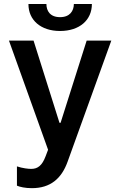

<svg xmlns="http://www.w3.org/2000/svg" viewBox="-20 -752 611 976"><path d="M142 204.5C236.2 204.5 293 155.9 323.9 69.2L545.8 -545.5H420.5L288 -127.8H282.3L150.6 -545.5H25.6L224.4 9.2L212 41.9C194.2 89.8 171.5 106.2 139.9 106.5C125.7 106.9 94.5 103.3 66.1 93.8V191.8C81.3 198.5 108.7 204.5 142 204.5ZM124.6 -731.5C124.3 -650.2 186.8 -594.5 285.2 -594.5C384.6 -594.5 447.1 -650.2 447.1 -731.5H355.5C355.1 -696.4 335.2 -664.8 285.2 -664.8C234.7 -664.8 215.9 -696.7 215.9 -731.5Z"/></svg>

Font: Magic Ui Pro Semi Bold
Style: Regular
Weight: 600
Designer: Stefan Endress, Andreas Faust
Version: Version 1.000;FEAKit 1.0